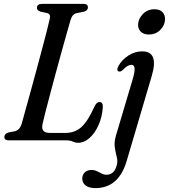

<svg xmlns="http://www.w3.org/2000/svg" viewBox="-20 -720 867 985"><path d="M317.5 0H26Q1 0 2.5 -18.5Q3 -34.5 24 -40.5L55.5 -46.5Q81.5 -52 92 -87.5Q98.5 -111 110.2 -153.8Q122 -196.5 136.8 -249.8Q151.5 -303 166.8 -359.8Q182 -416.5 196 -469Q210 -521.5 220.5 -562.2Q231 -603 235.5 -624.5Q241 -648 221.5 -653L187 -660.5Q169.5 -666.5 169.5 -679.5Q169.5 -700 195.5 -700H409Q431 -700 431 -682Q431 -666 410.5 -660L373 -652.5Q351 -648 342 -617.5Q334.5 -592 322.2 -548.5Q310 -505 295.2 -451.5Q280.5 -398 265.2 -342Q250 -286 236.5 -234.8Q223 -183.5 212.8 -144Q202.5 -104.5 198.5 -85Q193 -59.5 202.8 -48.8Q212.5 -38 237 -38H315Q364 -38 397 -67.5Q430 -97 463.5 -171Q475 -196.5 490 -196.5Q508.5 -196.5 507.5 -171Q504 -119 485.2 -77.5Q466.5 -36 439 -11.8Q411.5 12.5 381.5 12.5Q366 12.5 353.2 6.2Q340.5 0 317.5 0ZM743.5 -543Q716 -543 701.5 -558.2Q687 -573.5 688.5 -596Q690 -624 713.2 -648.2Q736.5 -672.5 772.5 -672.5Q801 -672.5 814.5 -657Q828 -641.5 826.5 -618.5Q825 -589.5 802 -566.2Q779 -543 743.5 -543ZM759 -332 630 105.5Q589 245 469.5 245Q436 245 419 231.2Q402 217.5 402 196.5Q402 177.5 414.5 164.8Q427 152 449 152Q464.5 152 477.2 158.2Q490 164.5 502 170.5Q514 176.5 528 176.5Q544 176.5 558 165.5Q572 154.5 579.5 126Q584.5 106 578.8 84.2Q573 62.5 569 36.2Q565 10 574.5 -23.5L660 -311Q672 -351 670.5 -369.2Q669 -387.5 654 -387.5Q644.5 -387.5 633.8 -381.2Q623 -375 609 -360Q598 -350.5 589 -353.5Q575.5 -358.5 587.5 -381.5Q605 -413 638.2 -434.8Q671.5 -456.5 709.5 -456.5Q795.5 -456.5 759 -332Z"/></svg>

Font: Fraunces 72pt Soft
Style: Italic
Weight: 400
Italic angle: -16°
Version: Version 1.000;[b76b70a41]